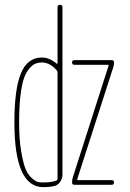

<svg xmlns="http://www.w3.org/2000/svg" viewBox="-20 -770 540 800"><path d="M283.2 -30.3 432.6 -497.1V-499Q432.6 -500 431.6 -500H290Q280.3 -500 280.3 -509.8Q280.3 -519.5 290 -519.5H445.3Q455.1 -519.5 455.1 -509.8Q455.1 -499 452.1 -490.2L301.8 -23.4V-21.5Q301.8 -20.5 302.7 -19.5H445.3Q455.1 -19.5 455.1 -9.8Q455.1 0 445.3 0H290Q280.3 0 280.3 -9.8Q280.3 -21.5 283.2 -30.3ZM154.3 -509.8Q135.7 -509.8 121.1 -501.5Q106.4 -493.2 91.3 -469.2Q76.2 -445.3 67.9 -392.1Q59.6 -338.9 59.6 -259.8Q59.6 -188.5 68.4 -138.2Q77.1 -87.9 87.4 -64Q97.7 -40 114.3 -26.4Q130.9 -12.7 139.6 -11.2Q148.4 -9.8 160.2 -9.8Q194.3 -9.8 214.8 -17.6Q219.7 -19.5 219.7 -25.4V-467.8Q219.7 -471.7 216.8 -476.6Q187.5 -509.8 154.3 -509.8ZM160.2 9.8Q40 9.8 40 -259.8Q40 -399.4 67.4 -464.8Q94.7 -530.3 154.3 -530.3Q186.5 -530.3 215.8 -504.9Q216.8 -503.9 218.3 -504.9Q219.7 -505.9 219.7 -506.8V-740.2Q219.7 -750 230 -750Q240.2 -750 240.2 -740.2V-43Q240.2 -26.4 231 -12.7Q221.7 1 207 4.9Q188.5 9.8 160.2 9.8Z"/></svg>

Font: Rounded Mgen+ 1mn thin
Style: Regular
Weight: 100
Designer: [Source Han Sans]
Ryoko NISHIZUKA  (kana & ideographs); Paul D. Hunt (Latin, Greek & Cyrillic); Wenlong ZHANG  (bopomofo
Version: Version 1.059.20150602